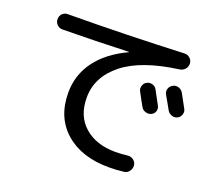

<svg xmlns="http://www.w3.org/2000/svg" viewBox="-128 -893 1257 1123"><g transform="rotate(20 500.0 -331.5)"><path d="M689.5 -482.4Q706.1 -491.2 724.6 -485.8Q743.2 -480.5 752 -462.9Q766.6 -435.5 796.9 -379.9Q805.7 -363.3 800.3 -346.2Q794.9 -329.1 778.3 -321.3Q762.7 -313.5 743.7 -318.8Q724.6 -324.2 715.8 -339.8Q708 -353.5 692.9 -380.9Q677.7 -408.2 670.9 -421.9Q662.1 -437.5 668 -456.1Q673.8 -474.6 689.5 -482.4ZM902.3 -499Q918 -470.7 948.2 -415Q957 -399.4 951.2 -380.9Q945.3 -362.3 928.2 -354Q911.1 -345.7 892.6 -352.5Q874 -359.4 865.2 -376Q858.4 -389.6 842.3 -417Q826.2 -444.3 819.3 -457Q810.5 -473.6 815.9 -491.2Q821.3 -508.8 838.4 -518.1Q855.5 -527.3 874 -521.5Q892.6 -515.6 902.3 -499ZM119.1 -607.4Q100.6 -607.4 86.4 -621.1Q72.3 -634.8 72.3 -654.8Q72.3 -674.8 85.4 -688.5Q98.6 -702.1 118.2 -702.1Q482.4 -704.1 838.9 -719.7Q858.4 -720.7 873 -707.5Q887.7 -694.3 888.7 -674.8Q889.6 -655.3 877 -640.1Q864.3 -625 843.8 -622.1Q616.2 -591.8 502.9 -501.5Q389.6 -411.1 389.6 -282.2Q389.6 -168 462.4 -104Q535.2 -40 655.3 -40Q688.5 -40 731.4 -44.9Q751 -46.9 767.1 -34.7Q783.2 -22.5 785.2 -2.9Q787.1 16.6 774.9 33.2Q762.7 49.8 743.2 51.8Q698.2 57.6 650.4 57.6Q479.5 57.6 378.9 -30.8Q278.3 -119.1 278.3 -272.5Q278.3 -383.8 342.8 -470.7Q407.2 -557.6 530.3 -615.2Q531.2 -615.2 531.2 -616.2Q531.2 -617.2 529.3 -617.2Q330.1 -609.4 119.1 -607.4Z"/></g></svg>

Font: Rounded Mgen+ 1m medium
Style: Regular
Weight: 500
Designer: [Source Han Sans]
Ryoko NISHIZUKA  (kana & ideographs); Paul D. Hunt (Latin, Greek & Cyrillic); Wenlong ZHANG  (bopomofo
Version: Version 1.059.20150602